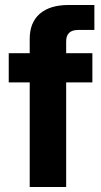

<svg xmlns="http://www.w3.org/2000/svg" viewBox="-20 -749 405 769"><path d="M99 0V-419H15V-536H99V-593Q99 -659 139.5 -694Q180 -729 255 -729H358V-629H293Q245 -629 245 -583V-536H350V-419H245V0Z"/></svg>

Font: Mona Sans
Style: Bold
Weight: 700
Designer: Deni Anggara
Foundry: GitHub
Version: Version 2.000;Glyphs 3.2.3 (3260)